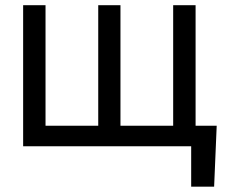

<svg xmlns="http://www.w3.org/2000/svg" viewBox="-20 -550 868 722"><path d="M785.2 151.9H698.9V0H629.8V-77.3H794.9ZM151.2 -530.4V-77.3H349.4V-530.4H433V-77.3H631.2V-530.4H715.5V0H67V-530.4Z"/></svg>

Font: Pretendard Variable
Style: Regular
Weight: 400
Designer: Base glyphs from Inter by Rasmus Andersson; Hangul glyphs from Noto Sans CJK(Source Han Sans) by Jang Soo-young and Kang
Foundry: Kil Hyung-jin
Version: Version 1.100;FEAKit 1.0